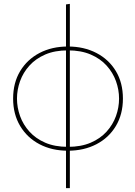

<svg xmlns="http://www.w3.org/2000/svg" viewBox="-20 -771 702 995"><path d="M332 10Q249 10 185 -23.5Q121 -57 84.5 -118Q48 -179 48 -260Q48 -342 84.5 -402.5Q121 -463 185 -496.5Q249 -530 332 -530Q415 -530 479.5 -496.5Q544 -463 580.5 -402.5Q617 -342 617 -260Q617 -179 580.5 -118Q544 -57 479.5 -23.5Q415 10 332 10ZM332 -10Q400 -10 450 -31.5Q500 -53 532.5 -89Q565 -125 581 -169.5Q597 -214 597 -260Q597 -306 581 -350.5Q565 -395 532.5 -431Q500 -467 450 -488.5Q400 -510 332 -510Q264 -510 214.5 -488.5Q165 -467 132.5 -431Q100 -395 84 -350.5Q68 -306 68 -260Q68 -214 84 -169.5Q100 -125 132.5 -89Q165 -53 214.5 -31.5Q264 -10 332 -10ZM322 204V-748L342 -751V204Z"/></svg>

Font: Murecho Thin
Style: Regular
Weight: 100
Designer: Neil Summerour
Foundry: Positype
Version: Version 1.010